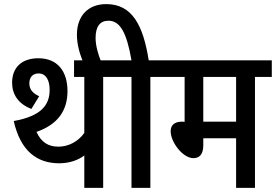

<svg xmlns="http://www.w3.org/2000/svg" viewBox="-20 -916 1345 936"><path d="M483 -541H565V-622H341V-541H391V-268C362 -227 315 -201 265 -201C216 -201 181 -222 158 -273C261 -309 309 -376 309 -472C309 -569 260 -632 167 -632C85 -632 39 -586 39 -513C39 -457 68 -410 133 -385L171 -447C141 -460 123 -480 123 -509C123 -540 140 -558 168 -558C203 -558 222 -527 222 -478C222 -404 181 -350 47 -326C79 -183 158 -120 268 -120C319 -120 360 -135 391 -158V0H483Z M713 -541H795V-622H705C678 -792 625 -896 498 -896C408 -896 355 -837 355 -747C355 -704 366 -659 385 -615H473C458 -652 446 -694 446 -731C446 -786 467 -815 509 -815C566 -815 598 -755 621 -622H552V-541H621V0H713Z M1223 -541H1305V-622H782V-541H880V-322L868 -323C826 -323 812 -302 812 -276C812 -223 871 -145 923 -145C952 -145 971 -163 971 -208V-242H1131V0H1223ZM1131 -541V-323H971V-541Z"/></svg>

Font: Noto Sans Devanagari Condensed Medium
Style: Regular
Weight: 500
Width: 3
Designer: Jelle Bosma - Monotype Design Team
Foundry: Monotype Imaging Inc.
Version: Version 2.004